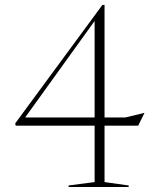

<svg xmlns="http://www.w3.org/2000/svg" viewBox="-20 -744 640 764"><path d="M396 -724.5V-276.5H478.5L555 -295L530 -244H396V-19.5L492 -6V0H253V-6L356.5 -19.5V-244H42.5L40.5 -253L387.5 -724.5ZM356.5 -276.5V-660.5L80 -276.5Z"/></svg>

Font: Newsreader Display ExtraLight
Style: Regular
Weight: 275
Designer: Hugues Gentile
Foundry: Production Type
Version: Version 1.001